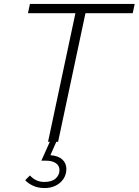

<svg xmlns="http://www.w3.org/2000/svg" viewBox="-20 -720 704 975"><path d="M224 0 363 -653H122L132 -700H664L654 -653H414L275 0H266L236 68Q276 71 296.5 90Q317 109 317 138Q317 166 302.5 188Q288 210 263 222.5Q238 235 207 235Q173 235 147.5 223Q122 211 108 195L132 171Q162 204 205 204Q243 204 262.5 186.5Q282 169 282 144Q282 121 263.5 108.5Q245 96 214 96H190L233 0Z"/></svg>

Font: Red Hat Mono
Style: Italic
Weight: 300
Italic angle: -12°
Monospace: yes
Designer: Pentagram, MCKL
Foundry: Pentagram, MCKL
Version: Version 1.023